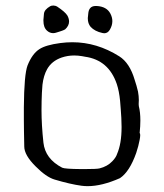

<svg xmlns="http://www.w3.org/2000/svg" viewBox="-20 -653 580 680"><path d="M394.5 -107.4Q410.6 -144 410.6 -203.1Q410.6 -218.3 409.7 -235.4L407.7 -265.6L405.3 -295.9Q401.9 -330.6 393.6 -355.5Q364.7 -440.4 281.2 -452.1L270.5 -454.1Q256.3 -456.5 242.7 -456.5Q219.7 -456.5 198.2 -449.2Q163.1 -437 147 -408.2Q134.3 -385.7 130.4 -353Q129.4 -340.8 128.4 -324.2L127.4 -295.4Q127 -279.8 127 -263.2Q127 -210.4 133.8 -147.9Q140.1 -90.3 200.2 -59.1Q209 -54.7 266.1 -54.2H280.8Q322.8 -54.2 332.5 -56.6Q360.4 -63.5 377.9 -82Q384.3 -88.4 389.2 -96.2L392.6 -102.5Q393.6 -104.5 394.5 -107.4ZM477.1 -226.1Q477.1 -206.1 474.6 -182.1Q476.6 -180.2 476.6 -174.3Q476.6 -168 474.6 -157.7Q470.7 -136.2 462.4 -111.3Q439 -44.9 404.8 -22Q340.8 6.3 290.5 6.3Q279.8 6.3 269 4.9Q229 -0.5 173.3 -17.1Q143.6 -25.9 106.4 -63.5Q65.9 -103.5 65.9 -134.3V-135.7Q65.9 -142.1 64.9 -188.5Q64.9 -211.4 64.5 -228.5V-272.9Q65.4 -389.6 77.6 -421.4Q94.2 -462.9 119.6 -479Q142.1 -493.7 193.4 -500.5Q215.3 -503.4 236.3 -503.4Q323.2 -503.4 402.3 -453.6Q439.5 -430.2 457 -370.1L463.4 -349.6L468.8 -328.6Q471.7 -312.5 471.7 -298.8Q471.7 -292.5 471.2 -286.6V-282.7Q471.2 -279.3 471.7 -276.9Q477.1 -255.9 477.1 -226.1ZM370.6 -605.5Q377.9 -591.8 377.9 -578.1Q377.9 -563 369.1 -547.9Q361.8 -535.2 349.1 -535.2Q346.2 -535.2 342.8 -536.1Q315.4 -542 300.8 -558.1Q291 -569.8 291 -587.9V-589.4L291.5 -594.2L292 -598.6L292.5 -604Q294.4 -631.8 318.8 -631.8H322.3Q357.4 -629.9 370.6 -605.5ZM182.1 -629.9Q210.9 -610.8 218.8 -597.7Q224.6 -586.9 224.6 -576.7Q224.6 -561.5 210 -548.3L208 -547.9L205.6 -546.4L199.2 -543.9L190.4 -541L181.2 -538.1Q174.3 -535.6 168.5 -535.6Q156.2 -535.6 146.5 -544.4Q133.8 -555.7 133.8 -579.6V-583L135.7 -604.5Q137.2 -619.1 157.7 -630.9Q161.6 -633.3 168 -633.3H169.9Q177.7 -632.8 182.1 -629.9Z"/></svg>

Font: Kurland
Style: Regular
Weight: 400
Designer: GGBot
Version: 0.22